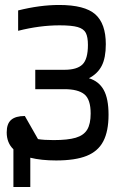

<svg xmlns="http://www.w3.org/2000/svg" viewBox="-20 -700 509 773"><path d="M417 -238Q417 -172 396 -131.5Q375 -91 329 -72.5Q283 -54 206 -54Q146 -54 102 -65V53H34V-99Q7 -125 7 -167Q7 -202 25 -217.5Q43 -233 80 -233L133 -140Q156 -136 196 -136Q253 -136 285 -145.5Q317 -155 331 -178Q345 -201 345 -243Q345 -300 319.5 -320.5Q294 -341 239 -341H122V-419H239Q290 -419 312 -440.5Q334 -462 334 -519Q334 -551 325.5 -567.5Q317 -584 293 -591Q269 -598 220 -598Q140 -598 53 -576V-658Q141 -680 218 -680Q321 -680 363.5 -642.5Q406 -605 406 -522Q406 -467 389.5 -435Q373 -403 338 -385Q378 -373 397.5 -338Q417 -303 417 -238Z"/></svg>

Font: Rhodium Libre
Style: Regular
Weight: 400
Designer: James Puckett
Foundry: Dunwich Type Founders
Version: Version 1.001; ttfautohint (v1.3)